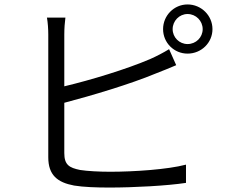

<svg xmlns="http://www.w3.org/2000/svg" viewBox="-20 -826 1040 863"><path d="M756 -695C756 -732 786 -763 823 -763C861 -763 891 -732 891 -695C891 -658 861 -628 823 -628C786 -628 756 -658 756 -695ZM713 -695C713 -634 762 -585 823 -585C885 -585 935 -634 935 -695C935 -756 885 -806 823 -806C762 -806 713 -756 713 -695ZM274 -747H191C195 -725 197 -695 197 -671C197 -619 197 -212 197 -119C197 -39 238 -6 313 8C355 15 414 17 472 17C581 17 731 9 816 -4V-86C733 -64 581 -54 475 -54C425 -54 372 -57 340 -62C291 -72 269 -85 269 -138V-364C391 -396 566 -448 681 -496C711 -507 745 -522 772 -533L740 -605C714 -589 685 -574 656 -561C549 -515 387 -466 269 -438V-671C269 -698 271 -725 274 -747Z"/></svg>

Font: Noto Sans HK DemiLight
Style: Regular
Weight: 350
Designer: Ryoko NISHIZUKA 西塚涼子 (kana, bopomofo & ideographs); Paul D. Hunt (Latin, Greek & Cyrillic); Sandoll Communications 산돌커뮤니
Foundry: Adobe
Version: Version 2.004;hotconv 1.0.118;makeotfexe 2.5.65603